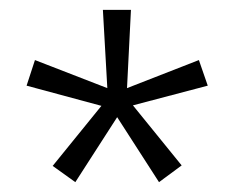

<svg xmlns="http://www.w3.org/2000/svg" viewBox="-20 -756 476 390"><path d="M250 -542 349 -420 303 -386 218 -518 133 -386 87 -419 186 -541 34 -582 51 -634 198 -577 189 -736H246L238 -577L384 -634L402 -582Z"/></svg>

Font: Fira Sans Light
Style: Regular
Weight: 300
Designer: bBox Type GmbH & Carrois Corporate GbR & Edenspiekermann AG
Foundry: bBox Type GmbH & Carrois Corporate GbR & Edenspiekermann AG
Version: Version 4.301